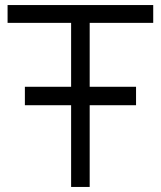

<svg xmlns="http://www.w3.org/2000/svg" viewBox="-20 -740 636 760"><path d="M78.5 -323.5H261.5V0H335V-323.5H518.5V-396.5H335V-649.5H586.5V-720H10V-649.5H261.5V-396.5H78.5Z"/></svg>

Font: Eudonet
Style: Regular
Weight: 400
Designer: Mikhail Sharanda
Foundry: Mikhail Sharanda
Version: Version 4.503;Glyphs 3.1.2 (3151)